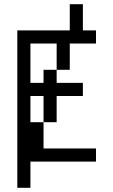

<svg xmlns="http://www.w3.org/2000/svg" viewBox="-20 -770 540 915"><path d="M437.5 0V-62.5H187.5Q187.5 -62.5 187.5 -187.5H125Q125 -187.5 125 -312.5H187.5Q187.5 -312.5 187.5 -187.5H250Q250 -187.5 250 -312.5H375V-375H250V-437.5H187.5V-375H125V-562.5H250Q250 -562.5 250 -437.5H312.5Q312.5 -437.5 312.5 -562.5H437.5V-625H375Q375 -625 375 -750H312.5Q312.5 -750 312.5 -625H62.5Q62.5 -625 62.5 125H125Q125 125 125 0Z"/></svg>

Font: Unifont
Style: Regular
Weight: 500
Version: Version 13.0.05